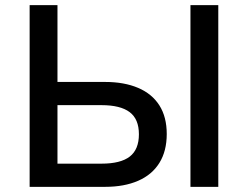

<svg xmlns="http://www.w3.org/2000/svg" viewBox="-20 -725 962 745"><path d="M95 0V-705H203V-407H388Q462 -407 516 -384Q570 -361 598.5 -316Q627 -271 627 -205Q627 -139 598.5 -93Q570 -47 516 -23.5Q462 0 388 0ZM203 -90H374Q448 -90 483.5 -117.5Q519 -145 519 -204Q519 -263 483 -290Q447 -317 374 -317H203ZM719 0V-705H827V0Z"/></svg>

Font: Nunito Sans 9pt SemiBold
Style: Regular
Weight: 600
Version: Version 3.101;gftools[0.9.27]